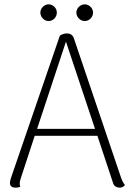

<svg xmlns="http://www.w3.org/2000/svg" viewBox="-20 -856 610 885"><path d="M204 -759C225 -759 242 -777 242 -798C242 -818 225 -836 204 -836C184 -836 166 -818 166 -798C166 -777 184 -759 204 -759ZM371 -759C391 -759 409 -777 409 -798C409 -818 391 -836 371 -836C350 -836 332 -818 332 -798C332 -777 350 -759 371 -759ZM538 -37 320 -681C315 -695 303 -702 289 -702C278 -702 268 -699 256 -692L33 -43C30 -34 26 -22 26 -14C25 1 35 9 51 9C60 9 66 8 74 5C71 1 71 -6 71 -11C71 -18 74 -29 76 -35L140 -230H429L502 -10C506 2 518 9 532 9C542 9 549 5 556 -3C550 -10 543 -23 538 -37ZM151 -262 284 -664 418 -262Z"/></svg>

Font: Arima Koshi ExtraLight
Style: Regular
Weight: 275
Designer: Joana Correia and Natanael Gama
Foundry: NDISCOVER
Version: Version 1.019;PS 001.019;hotconv 1.0.88;makeotf.lib2.5.64775